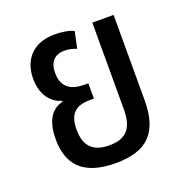

<svg xmlns="http://www.w3.org/2000/svg" viewBox="-102 -618 697 721"><g transform="rotate(-20 246.5 -257.5)"><path d="M242 9C367 9 424 -46 424 -177V-517H339V-172C339 -103 317 -62 242 -62C166 -62 146 -106 146 -159C146 -222 173 -247 232 -247H247V-308H232C187 -308 143 -322 143 -388C143 -427 162 -454 204 -454C222 -454 241 -449 252 -444L266 -510C250 -519 219 -524 191 -524C94 -524 58 -460 58 -395C58 -322 98 -289 132 -280V-276C97 -268 60 -239 60 -152C60 -54 109 9 242 9Z"/></g></svg>

Font: Noto Sans Thai UI Condensed
Style: Regular
Weight: 400
Width: 3
Designer: Monotype Design Team
Foundry: Monotype Imaging Inc.
Version: Version 1.901